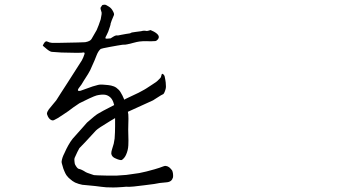

<svg xmlns="http://www.w3.org/2000/svg" viewBox="-20 -788 1540 835"><path d="M344.7 -437.5Q335 -421.9 334 -419.9L322.3 -404.3Q313.5 -391.6 326.2 -392.6Q327.1 -392.6 331.1 -393.6L369.1 -407.2Q377.9 -410.2 382.8 -412.1Q402.3 -418 407.2 -418.9Q413.1 -420.9 428.7 -419.9Q455.1 -418 462.9 -416Q476.6 -413.1 486.3 -406.2Q498 -397.5 503.9 -387.7Q512.7 -374 520.5 -354.5Q523.4 -356.4 527.3 -358.4Q568.4 -377.9 583 -384.8Q614.3 -401.4 616.2 -403.3Q627 -411.1 641.6 -419.9Q663.1 -433.6 665 -436.5Q670.9 -442.4 677.7 -449.2Q679.7 -451.2 681.6 -459Q683.6 -466.8 684.6 -466.8Q686.5 -467.8 690.4 -464.8Q695.3 -460 696.3 -455.1Q698.2 -446.3 699.2 -439.5Q701.2 -428.7 701.2 -419.9Q702.1 -411.1 701.2 -405.3Q700.2 -399.4 697.3 -391.6Q693.4 -380.9 690.4 -378.9Q684.6 -377 659.2 -360.4Q648.4 -353.5 645.5 -351.6Q566.4 -315.4 536.1 -301.8Q537.1 -295.9 538.1 -290Q539.1 -273.4 538.1 -249Q537.1 -224.6 538.1 -200.2Q539.1 -175.8 538.1 -156.2Q537.1 -134.8 528.3 -115.2Q522.5 -101.6 510.7 -92.8Q506.8 -89.8 490.2 -95.7Q476.6 -100.6 470.7 -106.4Q464.8 -112.3 463.9 -121.1Q463.9 -128.9 467.8 -140.6Q473.6 -158.2 474.6 -163.1Q477.5 -178.7 478.5 -185.5Q480.5 -212.9 480.5 -238.3Q480.5 -259.8 480.5 -274.4Q469.7 -268.6 456.1 -259.8Q407.2 -230.5 397.5 -220.7Q396.5 -218.8 350.6 -169.9Q327.1 -145.5 325.2 -143.6Q320.3 -134.8 316.4 -127Q305.7 -104.5 304.7 -101.6Q302.7 -97.7 303.7 -87.9Q304.7 -75.2 306.6 -72.3Q315.4 -55.7 322.3 -53.7Q334 -51.8 353.5 -39.1Q356.4 -37.1 377 -30.3Q387.7 -27.3 388.7 -26.4Q393.6 -26.4 406.2 -25.4Q424.8 -25.4 443.4 -24.4Q486.3 -24.4 488.3 -24.4Q510.7 -25.4 529.3 -27.3Q567.4 -32.2 585 -35.2Q615.2 -41 652.3 -51.8Q675.8 -58.6 690.4 -64.5Q698.2 -67.4 701.2 -66.4Q709 -65.4 715.8 -60.5Q722.7 -54.7 728.5 -46.9Q731.4 -41 732.4 -32.2Q733.4 -21.5 732.4 -16.6Q729.5 -6.8 723.6 -2Q716.8 3.9 704.1 4.9L674.8 7.8Q659.2 11.7 608.4 17.6Q546.9 25.4 543 24.4Q528.3 23.4 512.7 25.4Q487.3 27.3 472.7 27.3Q437.5 27.3 420.9 24.4Q392.6 20.5 369.1 18.6Q342.8 16.6 337.9 15.6Q322.3 12.7 306.6 5.9Q294.9 0 284.2 -9.8Q278.3 -13.7 268.6 -26.4Q263.7 -34.2 259.8 -43.9Q254.9 -54.7 252.9 -63.5Q247.1 -81.1 248 -85.9Q250 -102.5 259.8 -121.1Q277.3 -161.1 295.9 -184.6Q302.7 -192.4 336.9 -230.5Q355.5 -251 358.4 -254.9Q393.6 -286.1 405.3 -293Q418.9 -301.8 476.6 -331.1Q474.6 -337.9 472.7 -343.8Q467.8 -357.4 459 -365.2Q449.2 -374 436.5 -376Q420.9 -377.9 400.4 -373Q392.6 -371.1 367.2 -359.4Q335.9 -344.7 325.2 -338.9Q300.8 -322.3 297.9 -320.3Q278.3 -304.7 253.9 -289.1Q228.5 -271.5 214.8 -265.6Q207 -261.7 197.3 -269.5Q192.4 -273.4 188.5 -281.2Q183.6 -291 184.1 -295.9Q184.6 -300.8 192.4 -312.5Q193.4 -313.5 210 -334Q222.7 -348.6 224.6 -351.6L245.1 -383.8Q250 -390.6 275.4 -430.7Q332 -518.6 335.9 -525.4Q342.8 -538.1 346.7 -550.8Q349.6 -557.6 345.7 -559.6Q344.7 -560.5 333 -558.6Q328.1 -557.6 247.1 -559.6Q245.1 -559.6 205.1 -562.5Q195.3 -563.5 175.8 -581.1Q166 -588.9 166 -589.8Q168.9 -596.7 173.8 -603.5Q177.7 -607.4 180.7 -608.4Q183.6 -608.4 190.4 -605.5Q192.4 -603.5 206.1 -601.6Q215.8 -601.6 236.3 -601.6Q343.8 -603.5 350.6 -604.5Q372.1 -608.4 377.9 -618.2Q399.4 -655.3 400.4 -657.2Q409.2 -676.8 418 -704.1Q418.9 -707 421.9 -726.6Q422.9 -734.4 419.9 -740.2Q417 -749 417 -753.9Q417 -754.9 421.9 -761.7Q424.8 -766.6 426.8 -766.6Q429.7 -767.6 434.6 -767.6Q439.5 -768.6 454.1 -758.8Q464.8 -752 470.7 -740.2Q477.5 -728.5 475.6 -722.7Q474.6 -720.7 465.8 -699.2Q460.9 -684.6 460.9 -684.6Q461.9 -683.6 458 -671.9Q450.2 -646.5 444.3 -636.7Q437.5 -625 438.5 -621.6Q439.5 -618.2 460.9 -621.1Q461.9 -621.1 471.7 -627.9Q484.4 -635.7 490.2 -633.8Q491.2 -632.8 507.8 -636.7Q520.5 -639.6 529.3 -640.6Q548.8 -642.6 549.8 -645.5Q549.8 -646.5 571.3 -649.4Q589.8 -651.4 593.8 -652.3Q607.4 -656.2 616.2 -653.3Q620.1 -652.3 634.8 -657.2Q635.7 -657.2 649.4 -650.4Q680.7 -632.8 666 -616.2Q661.1 -610.4 656.2 -609.4Q646.5 -608.4 634.8 -608.4Q596.7 -610.4 575.2 -605.5Q524.4 -591.8 519.5 -593.8Q518.6 -594.7 490.2 -589.8Q472.7 -586.9 458 -584Q420.9 -577.1 418 -575.2Q407.2 -566.4 399.4 -545.9Q396.5 -536.1 372.1 -482.4Q367.2 -471.7 344.7 -437.5Z"/></svg>

Font: ToneOZ-Zhuyin-Tsuipita-TC
Style: Regular
Weight: 400
Designer: ÂÆ£ÂøóÂáåJeffrey Xuan(jeffreyx@gmail.com, ToneOZ.com) ÈòøÂù§(cjkFonts)
Foundry: ToneOZ
Version: Version 0.240710